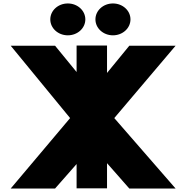

<svg xmlns="http://www.w3.org/2000/svg" viewBox="-20 -1089 1076 1109"><path d="M371.7 -1069C315.6 -1069 270.5 -1028 270.5 -977C270.5 -926 315.6 -885 371.7 -885C427.8 -885 472.9 -926 472.9 -977C472.9 -1028 427.8 -1069 371.7 -1069ZM632.4 -1069C576.3 -1069 531.2 -1028 531.2 -977C531.2 -926 576.3 -885 632.4 -885C688.5 -885 733.6 -926 733.6 -977C733.6 -1028 688.5 -1069 632.4 -1069ZM994.3 0 640.1 -407 994.3 -825H727L598.2 -667.7V-826H422.4V-673L298 -825H41.7L384.9 -407L41.7 0H298L422.4 -141.5V-1H598.2V-146.5L727 0Z"/></svg>

Font: Hussar
Style: BdWide
Weight: 700
Foundry: Cannot Into Space Fonts
Version: Version 2.00